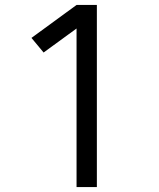

<svg xmlns="http://www.w3.org/2000/svg" viewBox="-20 -755 640 775"><path d="M289 0V-640L156 -543L107 -602L289 -735H371V0Z"/></svg>

Font: Iosevka Custom Extended
Style: Regular
Weight: 400
Width: 7
Monospace: yes
Designer: Belleve Invis
Foundry: Belleve Invis
Version: Version 11.2.4; ttfautohint (v1.8.4)